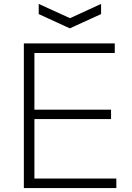

<svg xmlns="http://www.w3.org/2000/svg" viewBox="-20 -962 674 982"><path d="M178 -942 338 -869 497 -942V-890L337 -817L178 -890ZM102 -740H567V-691H156V-401H548V-353H156V-49H575V0H102Z"/></svg>

Font: Encode Sans Wide
Style: ExtraLight
Weight: 200
Designer: Pablo Impallari, Andres Torresi
Foundry: Pablo Impallari, Andres Torresi
Version: Version 1.000; ttfautohint (v1.00) -l 8 -r 50 -G 200 -x 14 -